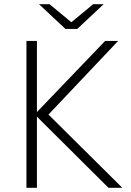

<svg xmlns="http://www.w3.org/2000/svg" viewBox="-20 -895 626 915"><path d="M106 0H156V-339L497 0H563L211 -349L543 -700H481L156 -361V-700H106ZM292 -757H348L474 -875H424L320 -789L216 -875H166Z"/></svg>

Font: Chess Sans Light
Style: Regular
Weight: 300
Designer: Wolf Bōese
Foundry: Wolf Bōese
Version: Version 7.223;Glyphs 3.3 (3306)